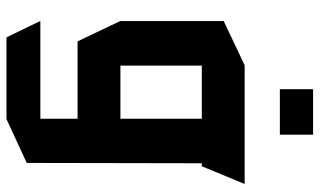

<svg xmlns="http://www.w3.org/2000/svg" viewBox="-212 -548 963 578"><g transform="rotate(90 269.0 -258.5)"><path d="M92 203 43 102V101H337V-11H104L43 -139V-451L176 -514H533V-513L480 -385H471L470 142L338 203ZM177 -385V-140H337V-385ZM248 -620V-720H385V-620Z"/></g></svg>

Font: Foldit Thin SemiBold
Style: Regular
Weight: 600
Version: Version 1.003